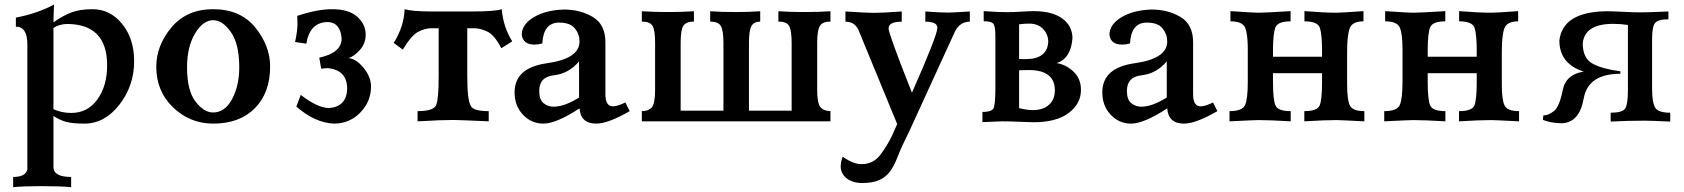

<svg xmlns="http://www.w3.org/2000/svg" viewBox="-20 -522 7245 826"><path d="M286.1 283.2Q246.1 278.8 153.8 278.8Q81.5 278.8 36.6 283.2V239.3Q90.8 239.3 97.7 206.5V-331.5Q97.7 -407.2 48.3 -407.2V-446.3Q139.2 -463.4 212.4 -502.4Q210 -447.8 210 -425.8Q249.5 -454.1 286.4 -468.3Q323.2 -482.4 377.4 -482.4Q454.1 -482.4 505.6 -418.9Q557.1 -355.5 557.1 -258.8Q557.1 -153.3 493.7 -71.8Q430.2 9.8 343.3 9.8Q290 9.8 262.7 1.7Q235.4 -6.3 210 -22.9V196.3Q210 239.3 286.1 239.3ZM286.1 -36.1Q356.9 -36.1 398.9 -94.2Q440.9 -152.3 440.9 -240.7Q440.9 -418.9 267.1 -418.9Q233.4 -417.5 210 -401.9V-52.2Q245.1 -36.1 286.1 -36.1Z M897.5 9.8Q797.4 9.8 724.9 -59.8Q652.3 -129.4 652.3 -234.4Q652.3 -326.7 718 -404.5Q783.7 -482.4 896.5 -482.4Q1014.6 -482.4 1078.4 -403.6Q1142.1 -324.7 1142.1 -235.8Q1142.1 -122.6 1076.4 -56.4Q1010.7 9.8 897.5 9.8ZM896.5 -38.1Q947.8 -38.1 978.5 -95.7Q1009.3 -153.3 1009.3 -232.9Q1009.3 -332.5 973.4 -383.8Q937.5 -435.1 897.5 -435.1Q853 -435.1 818.8 -377.4Q784.7 -319.8 784.7 -232.9Q784.7 -132.3 821 -85.2Q857.4 -38.1 896.5 -38.1Z M1417 9.8Q1334.5 6.3 1254.9 -63.5L1273.9 -113.8Q1345.7 -58.1 1395.5 -57.1Q1470.7 -63 1473.6 -139.6Q1473.6 -221.7 1388.2 -229L1361.8 -226.6L1353.5 -273.9Q1449.7 -294.9 1449.7 -356Q1444.8 -424.3 1391.6 -427.2Q1312.5 -427.2 1297.9 -334L1249.5 -341.3Q1259.8 -389.6 1259.8 -418L1258.8 -453.6Q1343.8 -482.4 1409.2 -482.4Q1480.5 -482.4 1516.8 -450Q1553.2 -417.5 1553.2 -373Q1553.2 -335 1528.3 -307.1Q1503.4 -279.3 1479 -272Q1511.2 -270 1543.7 -230.7Q1576.2 -191.4 1576.2 -149.9Q1576.2 -85 1529.8 -37.6Q1483.4 9.8 1417 9.8Z M2082.5 0Q1953.1 -5.9 1928.2 -5.9Q1879.4 -5.9 1776.4 0V-43.9Q1845.7 -43.9 1856.4 -70.1Q1867.2 -96.2 1867.2 -191.4V-400.4H1833.5Q1809.6 -400.4 1780 -385.7Q1750.5 -371.1 1712.9 -308.6L1673.8 -337.4Q1717.8 -407.2 1720.7 -482.4Q1754.4 -472.7 1834.5 -472.7H2014.2Q2108.9 -472.7 2138.7 -482.4Q2144.5 -407.2 2183.6 -344.2L2136.7 -314.5Q2106.9 -372.1 2076.4 -386.2Q2045.9 -400.4 2021.5 -400.4H1990.2V-196.3Q1990.2 -90.8 2004.9 -67.9Q2013.2 -43.9 2082.5 -43.9Z M2545.4 9.8Q2478 9.8 2473.1 -55.7Q2372.6 9.8 2317.9 9.8Q2266.1 9.8 2230 -28.3Q2193.8 -66.4 2193.8 -125Q2193.8 -230.5 2333.5 -250Q2473.1 -269.5 2473.1 -343.8Q2473.1 -375 2453.1 -399.9Q2433.1 -424.8 2385.3 -424.8Q2317.9 -424.8 2313 -335Q2294.9 -330.1 2279.8 -330.1Q2230 -330.1 2224.6 -372.1Q2224.6 -416.5 2275.6 -447.5Q2326.7 -478.5 2406.2 -481Q2476.1 -481 2530.3 -449Q2584.5 -417 2584.5 -339.8V-117.2Q2584.5 -64.5 2616.7 -64.5Q2636.2 -64.5 2670.4 -81.1L2689 -43.9Q2596.2 9.8 2545.4 9.8ZM2360.8 -63Q2408.7 -63 2471.2 -102.5V-257.8Q2426.3 -205.1 2363 -198.2Q2299.8 -191.4 2299.8 -130.9Q2299.8 -92.8 2318.8 -77.9Q2337.9 -63 2360.8 -63Z M3552.7 0H2741.2V-43.9Q2769.5 -43.9 2783.9 -59.8Q2798.3 -75.7 2798.3 -136.2V-337.4Q2798.3 -392.6 2787.1 -410.9Q2775.9 -429.2 2741.2 -429.2V-473.6Q2791 -470.2 2856 -470.2Q2915.5 -470.2 2965.3 -473.6V-429.2Q2932.6 -429.2 2920.4 -411.9Q2908.2 -394.5 2908.2 -337.4V-45.9H3092.3V-337.4Q3092.3 -392.1 3080.8 -410.6Q3069.3 -429.2 3035.2 -429.2V-473.6Q3083 -470.2 3145.5 -470.2Q3202.6 -470.2 3250.5 -473.6V-429.2Q3224.6 -428.7 3213.4 -411.1Q3202.1 -393.6 3202.1 -337.4V-45.9H3385.7V-337.4Q3385.7 -392.6 3374.5 -410.9Q3363.3 -429.2 3328.6 -429.2V-473.6Q3378.4 -470.2 3438.5 -470.2Q3502.9 -470.2 3552.7 -473.6V-429.2Q3519.5 -429.2 3507.6 -410.9Q3495.6 -392.6 3495.6 -337.4V-134.8Q3495.6 -80.1 3508.5 -62.5Q3521.5 -44.9 3552.7 -43.9Z M3685.1 265.6Q3645 263.7 3621.3 244.4Q3597.7 225.1 3596.7 195.3Q3597.2 170.9 3605.5 152.3Q3650.4 184.1 3687 184.1Q3736.3 184.1 3766.6 144.8Q3796.9 105.5 3818.4 59.6L3839.8 11.7L3677.2 -383.3Q3662.1 -428.7 3617.2 -428.7V-472.7Q3710 -466.8 3733.4 -466.8Q3783.2 -466.8 3859.4 -472.7V-428.7Q3802.7 -428.7 3802.7 -399.4Q3802.7 -377 3903.3 -123Q4012.7 -371.1 4012.7 -402.3Q4012.7 -428.7 3960.9 -428.7V-472.7Q4024.4 -467.8 4059.6 -467.8Q4074.2 -467.8 4152.3 -472.7V-428.7Q4110.4 -428.7 4088.9 -387.7L3892.6 41Q3856.4 113.3 3841.6 152.6Q3826.7 191.9 3808.8 215.8Q3791 239.7 3762.5 252.7Q3733.9 265.6 3685.1 265.6Z M4426.3 3.9Q4413.6 3.9 4369.4 2Q4325.2 0 4289.1 0L4206.5 3.4V-40.5Q4249.5 -40.5 4255.6 -59.3Q4261.7 -78.1 4262.2 -135.3V-365.2Q4262.2 -403.3 4255.4 -417Q4248.5 -430.7 4211.9 -430.7V-474.1Q4273.9 -469.7 4311.5 -469.7Q4340.8 -469.7 4375.5 -471.9Q4410.2 -474.1 4425.8 -474.1Q4507.3 -474.1 4550.5 -442.1Q4593.8 -410.2 4593.8 -357.4Q4587.4 -271 4525.9 -250.5Q4566.9 -244.1 4598.6 -213.6Q4630.4 -183.1 4630.4 -135.3Q4630.4 -75.7 4577.6 -35.9Q4524.9 3.9 4426.3 3.9ZM4422.4 -48.3Q4467.8 -48.3 4492.9 -71.3Q4518.1 -94.2 4518.1 -133.3Q4518.1 -220.7 4405.3 -220.7Q4379.4 -220.7 4364.3 -219.7V-56.6Q4399.4 -48.3 4422.4 -48.3ZM4391.6 -267.6Q4486.3 -267.6 4489.7 -343.3Q4488.8 -375.5 4467 -397.9Q4445.3 -420.4 4408.2 -420.4Q4387.2 -420.4 4364.3 -417.5V-268.1Z M5073.7 9.8Q5006.3 9.8 5001.5 -55.7Q4900.9 9.8 4846.2 9.8Q4794.4 9.8 4758.3 -28.3Q4722.2 -66.4 4722.2 -125Q4722.2 -230.5 4861.8 -250Q5001.5 -269.5 5001.5 -343.8Q5001.5 -375 4981.4 -399.9Q4961.4 -424.8 4913.6 -424.8Q4846.2 -424.8 4841.3 -335Q4823.2 -330.1 4808.1 -330.1Q4758.3 -330.1 4752.9 -372.1Q4752.9 -416.5 4804 -447.5Q4855 -478.5 4934.6 -481Q5004.4 -481 5058.6 -449Q5112.8 -417 5112.8 -339.8V-117.2Q5112.8 -64.5 5145 -64.5Q5164.6 -64.5 5198.7 -81.1L5217.3 -43.9Q5124.5 9.8 5073.7 9.8ZM4889.2 -63Q4937 -63 4999.5 -102.5V-257.8Q4954.6 -205.1 4891.4 -198.2Q4828.1 -191.4 4828.1 -130.9Q4828.1 -92.8 4847.2 -77.9Q4866.2 -63 4889.2 -63Z M5849.6 0Q5744.1 -5.4 5729.5 -5.4Q5679.2 -5.4 5591.3 0V-43.9Q5647 -43.9 5657.2 -68.1Q5667.5 -92.3 5667.5 -168.9V-207H5456.5V-168.9Q5456.5 -93.3 5467 -68.6Q5477.5 -43.9 5532.7 -43.9V0Q5443.8 -5.4 5394.5 -5.4Q5379.4 -5.4 5269.5 0V-43.9Q5324.7 -43.9 5336.4 -70.3Q5348.1 -96.7 5348.1 -169.9V-310.1Q5348.1 -377 5336.4 -403.6Q5324.7 -430.2 5273.4 -430.2V-474.1Q5374 -467.3 5393.6 -467.3Q5422.9 -467.3 5532.2 -474.1V-430.2Q5477.5 -430.2 5467 -404.3Q5456.5 -378.4 5456.5 -304.7V-277.8H5667.5V-304.7Q5667.5 -371.6 5658.7 -400.9Q5649.9 -430.2 5591.8 -430.2V-474.1Q5675.8 -467.3 5730.5 -467.3Q5750 -467.3 5845.7 -474.1V-430.2Q5798.3 -430.2 5786.9 -401.1Q5775.4 -372.1 5775.4 -298.3V-158.2Q5775.4 -92.3 5787.4 -68.1Q5799.3 -43.9 5849.6 -43.9Z M6515.1 0Q6409.7 -5.4 6395 -5.4Q6344.7 -5.4 6256.8 0V-43.9Q6312.5 -43.9 6322.8 -68.1Q6333 -92.3 6333 -168.9V-207H6122.1V-168.9Q6122.1 -93.3 6132.6 -68.6Q6143.1 -43.9 6198.2 -43.9V0Q6109.4 -5.4 6060.1 -5.4Q6044.9 -5.4 5935.1 0V-43.9Q5990.2 -43.9 6002 -70.3Q6013.7 -96.7 6013.7 -169.9V-310.1Q6013.7 -377 6002 -403.6Q5990.2 -430.2 5939 -430.2V-474.1Q6039.6 -467.3 6059.1 -467.3Q6088.4 -467.3 6197.8 -474.1V-430.2Q6143.1 -430.2 6132.6 -404.3Q6122.1 -378.4 6122.1 -304.7V-277.8H6333V-304.7Q6333 -371.6 6324.2 -400.9Q6315.4 -430.2 6257.3 -430.2V-474.1Q6341.3 -467.3 6396 -467.3Q6415.5 -467.3 6511.2 -474.1V-430.2Q6463.9 -430.2 6452.4 -401.1Q6440.9 -372.1 6440.9 -298.3V-158.2Q6440.9 -92.3 6452.9 -68.1Q6464.8 -43.9 6515.1 -43.9Z M6694.8 8.3Q6647.5 6.3 6617.7 -6.3L6619.6 -25.4Q6641.6 -25.4 6665.3 -44.4Q6689 -63.5 6702.6 -133.1Q6716.3 -202.6 6793.5 -213.9Q6688.5 -247.6 6688.5 -348.1Q6703.6 -472.2 6893.6 -473.6Q6914.6 -473.6 6961.2 -471.2Q7007.8 -468.8 7039.1 -468.8Q7067.9 -468.8 7157.7 -472.7V-439Q7113.3 -439 7100.3 -423.1Q7087.4 -407.2 7087.4 -354V-141.1Q7087.4 -80.6 7100.8 -58.8Q7114.3 -37.1 7165.5 -37.1V1Q7078.1 -2.9 7054.7 -2.9Q6978.5 -2.9 6909.2 1V-37.1Q6958 -37.1 6970.7 -53.7Q6983.4 -70.3 6983.4 -135.3V-414.6Q6953.1 -419.4 6919.9 -419.4Q6797.4 -419.4 6789.1 -335.4Q6789.1 -270.5 6832.5 -247.6Q6876 -224.6 6951.2 -215.3L6950.7 -204.6Q6812 -204.6 6793.2 -98.1Q6774.4 8.3 6694.8 8.3Z"/></svg>

Font: Kelvinch
Style: Bold
Weight: 700
Designer: Paul James Miller
Foundry: High-Logic / Made with FontCreator
Version: Version 3.501;March 28, 2021;FontCreator 13.0.0.2683 64-bit